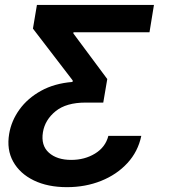

<svg xmlns="http://www.w3.org/2000/svg" viewBox="-20 -566 694 777"><path d="M251 191.4Q173.3 191.4 116.9 164.1Q60.5 136.7 33.4 88.1Q6.3 39.6 17.1 -24.4Q25.9 -77.1 58.8 -122.8Q91.8 -168.5 146 -198.5Q200.2 -228.5 273.4 -234.4L274.4 -240.2L113.3 -450.2L129.4 -545.9H603L585 -435.5H277.3L276.9 -430.7L414.1 -246.1L397.9 -150.9H326.7Q248 -150.9 205.1 -116Q162.1 -81.1 153.8 -31.2Q145 22.5 177.7 51.8Q210.4 81.1 268.1 81.1Q322.8 81.1 364.7 55.4Q406.7 29.8 418.5 -16.1H551.8Q538.6 47.4 495.6 94Q452.6 140.6 389.2 166Q325.7 191.4 251 191.4Z"/></svg>

Font: Inter Semi Bold
Style: Italic
Weight: 600
Italic angle: -9.39999°
Designer: Rasmus Andersson
Foundry: rsms
Version: Version 4.000;git-3c8e0fc